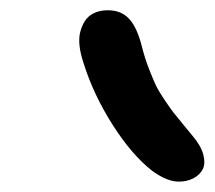

<svg xmlns="http://www.w3.org/2000/svg" viewBox="-20 -829 416 372"><path d="M326.2 -477.1Q303.7 -477.1 274.9 -498Q235.4 -528.8 198.2 -587.2Q161.1 -645.5 142.1 -706.1Q129.4 -744.1 135.5 -767.1Q141.6 -790 155.3 -799.6Q168.9 -809.1 189 -809.1Q214.8 -809.1 230.2 -792.5Q245.6 -775.9 254.9 -738.8Q260.3 -717.3 268.1 -697Q275.9 -676.8 281.7 -664.3Q287.6 -651.9 299.8 -634Q312 -616.2 316.4 -610.6Q320.8 -605 335.9 -586.7Q351.1 -568.4 353 -565.9Q369.6 -546.4 374 -529.1Q378.4 -511.7 372.6 -500.7Q366.7 -489.7 354.5 -483.4Q342.3 -477.1 326.2 -477.1Z"/></svg>

Font: Shantell Sans Normal
Style: Italic
Weight: 400
Italic angle: -11.31°
Designer: Stephen Nixon, Anya Danilova, Shantell Martin
Foundry: Arrow Type
Version: Version 1.006;[559af2be0]